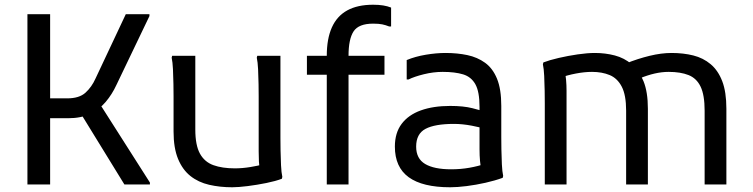

<svg xmlns="http://www.w3.org/2000/svg" viewBox="-20 -780 3184 812"><path d="M268 -280H150V-364H264Q315 -364 341.5 -388Q368 -412 384 -448L512 -720H612V-712L472 -420Q454 -381 427 -349Q400 -317 361.5 -298.5Q323 -280 268 -280ZM96 0V-720H192V0ZM400 -344 614 -8V0H506L324 -296Z M962 12Q910 12 864.5 1.5Q819 -9 785.5 -35.5Q752 -62 733 -108Q714 -154 714 -224V-372Q714 -392 713.5 -424Q713 -456 711.5 -487Q710 -518 706 -536L708 -544H806V-232Q806 -166 825.5 -130.5Q845 -95 882.5 -81.5Q920 -68 973 -68Q1005 -68 1038.5 -73.5Q1072 -79 1097 -86L1080 -62Q1076 -76 1075 -97Q1074 -118 1074 -140V-372Q1074 -392 1073.5 -424Q1073 -456 1071.5 -487Q1070 -518 1066 -536L1068 -544H1166V-196Q1166 -176 1166.5 -144Q1167 -112 1168.5 -81Q1170 -50 1174 -32L1172 -24Q1146 -14 1106.5 -6Q1067 2 1027.5 7Q988 12 962 12Z M1362 0V-544Q1362 -616 1383.5 -664Q1405 -712 1448.5 -736Q1492 -760 1558 -760Q1582 -760 1600.5 -757Q1619 -754 1634 -748V-668H1626Q1611 -674 1596.5 -677Q1582 -680 1558 -680Q1497 -680 1475.5 -647.5Q1454 -615 1454 -544V0ZM1278 -464V-544H1606V-464Z M1884 12Q1767 12 1708.5 -30.5Q1650 -73 1650 -160Q1650 -218 1678.5 -256Q1707 -294 1759.5 -313Q1812 -332 1884 -332Q1940 -332 1977.5 -322.5Q2015 -313 2042 -304V-232Q2015 -241 1975 -248.5Q1935 -256 1900 -256Q1819 -256 1779.5 -235Q1740 -214 1740 -160Q1740 -109 1778 -86.5Q1816 -64 1888 -64Q1928 -64 1965 -70.5Q2002 -77 2034 -88L2016 -61Q2014 -69 2012.5 -79Q2011 -89 2010 -100Q2009 -111 2008.5 -123Q2008 -135 2008 -148V-328Q2008 -392 1990.5 -423.5Q1973 -455 1938.5 -465.5Q1904 -476 1852 -476Q1813 -476 1772.5 -466Q1732 -456 1708 -444H1700V-526Q1736 -541 1780.5 -548.5Q1825 -556 1864 -556Q1914 -556 1956.5 -547Q1999 -538 2031.5 -514.5Q2064 -491 2082 -447Q2100 -403 2100 -332V-200Q2100 -180 2100.5 -148Q2101 -116 2102.5 -85Q2104 -54 2108 -36L2106 -28Q2073 -16 2033 -7Q1993 2 1953.5 7Q1914 12 1884 12Z M2284 0V-344Q2284 -364 2283.5 -396Q2283 -428 2281.5 -459Q2280 -490 2276 -508L2278 -516Q2304 -526 2343 -535Q2382 -544 2423 -550Q2464 -556 2496 -556Q2540 -556 2580 -545.5Q2620 -535 2651.5 -508.5Q2683 -482 2701.5 -436.5Q2720 -391 2720 -320V0H2628V-312Q2628 -378 2609.5 -413.5Q2591 -449 2558.5 -462.5Q2526 -476 2484 -476Q2452 -476 2415.5 -469Q2379 -462 2352 -452L2368 -480Q2372 -465 2374 -442.5Q2376 -420 2376 -396V0ZM2960 0V-312Q2960 -378 2943 -413.5Q2926 -449 2892 -462.5Q2858 -476 2808 -476Q2779 -476 2748.5 -469Q2718 -462 2684 -448L2628 -512Q2678 -532 2727.5 -544Q2777 -556 2820 -556Q2870 -556 2912 -545.5Q2954 -535 2985.5 -508.5Q3017 -482 3034.5 -436.5Q3052 -391 3052 -320V0Z"/></svg>

Font: Kufam
Style: Regular
Weight: 400
Designer: Wael Morcos, Artur Schmal
Foundry: Original Type
Version: Version 1.301; ttfautohint (v1.8.3)